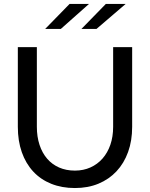

<svg xmlns="http://www.w3.org/2000/svg" viewBox="-20 -938 756 969"><path d="M70 0ZM647 -298Q647 -228 626.5 -171Q606 -114 568 -73.5Q530 -33 477 -11Q424 11 358 11Q292 11 238.5 -10.5Q185 -32 147.5 -72.5Q110 -113 90 -170Q70 -227 70 -298V-700H166V-298Q166 -248 179.5 -207Q193 -166 218 -137Q243 -108 278.5 -92.5Q314 -77 358 -77Q401 -77 436.5 -93Q472 -109 497.5 -138Q523 -167 537 -207.5Q551 -248 551 -298V-700H647ZM331 -918H429L287 -792H208ZM514 -918H614L467 -792H391Z"/></svg>

Font: Rosa Sans
Style: Regular
Weight: 400
Designer: Pentagram / MCKL
Foundry: Pentagram / MCKL
Version: Version 1.005;September 16, 2019;FontCreator 11.5.0.2425 64-